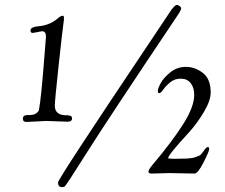

<svg xmlns="http://www.w3.org/2000/svg" viewBox="-20 -670 914 781"><path d="M667 34 599 36Q584 36 584 30V28Q584 20 600 1Q681 -95 725.5 -165.5Q770 -236 770 -284Q770 -314 755.5 -332Q741 -350 715.5 -350Q690 -350 672 -335Q654 -320 644 -305.5Q634 -291 628 -291Q622 -291 622 -300.5Q622 -310 633.5 -331.5Q645 -353 672.5 -375.5Q700 -398 736.5 -398Q773 -398 805 -373.5Q837 -349 837 -294Q837 -261 810 -215.5Q783 -170 751 -134Q664 -40 664 -27Q664 -24 690.5 -24Q717 -24 739.5 -25Q762 -26 775.5 -31Q789 -36 793 -38Q797 -40 805 -51Q819 -72 825 -72Q831 -72 831 -63.5Q831 -55 808 -9.5Q785 36 771 36ZM216 72Q216 58 601 -516Q664 -610 668 -616.5Q672 -623 677 -630Q693 -650 698.5 -650Q704 -650 710.5 -645.5Q717 -641 717 -636Q717 -631 708 -616Q411 -173 329 -42.5Q247 88 242 89.5Q237 91 232 91Q216 91 216 72ZM168 -178 88 -174Q73 -174 73 -187Q73 -202 92 -202H100Q116 -202 126 -208Q139 -217 139 -227Q147 -265 162 -457L167 -521Q167 -543 151 -543L114 -536Q104 -536 104 -545Q104 -554 113 -558Q122 -562 135 -563Q184 -567 217 -597Q228 -606 235 -606Q240 -606 240 -599V-590Q234 -548 218.5 -404Q203 -260 203 -240Q203 -203 246 -201H254Q258 -201 259.5 -200.5Q261 -200 264 -199.5Q267 -199 268 -198.5Q269 -198 270 -197Q273 -194 273 -188Q273 -175 255 -175Z"/></svg>

Font: Sorts Mill Goudy
Style: Italic
Weight: 400
Italic angle: -7.40001°
Version: Version 003.101